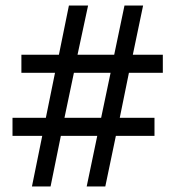

<svg xmlns="http://www.w3.org/2000/svg" viewBox="-20 -671 631 691"><path d="M95 0 132 -182H25V-247H145L178 -409H57V-474H192L228 -651H297L259 -474H391L428 -651H495L458 -474H566V-409H444L411 -247H536V-182H397L359 0H292L330 -182H199L162 0ZM212 -247H344L378 -409H246Z"/></svg>

Font: Noto Sans Telugu SemiCondensed
Style: Regular
Weight: 400
Width: 4
Designer: Jelle Bosma - Monotype Design Team
Foundry: Monotype Imaging Inc.
Version: Version 2.005; ttfautohint (v1.8.4.7-5d5b)